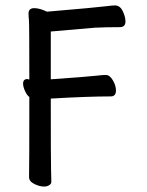

<svg xmlns="http://www.w3.org/2000/svg" viewBox="-20 -511 540 707"><path d="M142 176Q126 176 106.5 166.5Q87 157 87 141Q88 103 88 -154Q80 -159 72.5 -175Q65 -191 65 -203Q65 -220 81 -220L88 -218Q88 -425 86.5 -438Q85 -451 85 -461Q85 -481 106 -481Q126 -481 153 -468Q341 -484 370 -488Q394 -491 403 -491Q422 -491 432 -470Q442 -449 442 -432Q442 -411 421 -411Q369 -411 329 -409L167 -395V-219Q297 -228 332 -232Q358 -235 370 -235Q384 -235 395.5 -215.5Q407 -196 407 -178Q407 -156 388 -156Q303 -156 167 -148Q167 84 168 113Q169 142 169 159Q169 166 161 171Q153 176 142 176Z"/></svg>

Font: LXGW WenKai Mono TC
Style: Bold
Weight: 700
Designer: LXGW / Fontworks Inc.
Foundry: LXGW / Fontworks Inc.
Version: Version 1.330